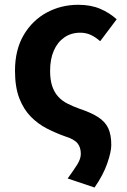

<svg xmlns="http://www.w3.org/2000/svg" viewBox="-20 -594 542 822"><path d="M384.7 208.8 269.7 170.1Q294.7 135.6 310.4 111Q326 86.3 326 64.5Q326 36.9 311.8 19.4Q297.5 1.8 258.4 -10.3Q219.9 -23.9 181.5 -43.4Q143.2 -63 112.2 -94.2Q81.3 -125.4 62.7 -173.2Q44.2 -221 44.2 -291Q44.2 -380.9 81.5 -444.1Q118.8 -507.3 180.3 -540.4Q241.7 -573.5 315.3 -573.5Q368.6 -573.5 409.1 -556.2Q449.6 -538.8 479.5 -511.4L408.9 -417.6Q388.4 -435.6 368.1 -444.8Q347.8 -454 323.9 -454Q284.1 -454 255 -433.5Q225.9 -413.1 210.2 -376.8Q194.5 -340.5 194.5 -291Q194.5 -252 203.4 -225.6Q212.2 -199.2 228.6 -180.9Q245 -162.6 268.1 -150.8Q291.2 -138.9 319.8 -128.7Q371.3 -111.4 401 -92Q430.7 -72.5 443.6 -44.8Q456.4 -17.1 456.4 27.1Q456.4 56.3 438.9 106.3Q421.4 156.3 384.7 208.8Z"/></svg>

Font: Noto Sans JP
Style: Regular
Weight: 100
Designer: Ryoko NISHIZUKA 西塚涼子 (kana, bopomofo & ideographs); Paul D. Hunt (Latin, Greek & Cyrillic); Sandoll Communications 산돌커뮤니
Foundry: Adobe
Version: Version 2.004;hotconv 1.0.118;makeotfexe 2.5.65603